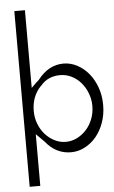

<svg xmlns="http://www.w3.org/2000/svg" viewBox="-60 -787 589 992"><g transform="rotate(-5 234.0 -291.5)"><path d="M53 -747H108V-344Q121 -357 133 -368.5Q145 -380 148 -382Q204 -455 282 -455Q319 -455 353 -437Q387 -419 412.5 -388Q438 -357 453 -315Q468 -273 468 -224Q468 -175 453 -133Q438 -91 412.5 -60.5Q387 -30 353 -12.5Q319 5 282 5Q204 5 151 -61L108 -104V164H53ZM155 -349Q108 -299 108 -224Q108 -189 120 -157.5Q132 -126 153 -102.5Q174 -79 201.5 -65Q229 -51 260 -51Q291 -51 318.5 -65Q346 -79 367 -102.5Q388 -126 400 -157.5Q412 -189 412 -224Q412 -258 400 -289.5Q388 -321 367.5 -345Q347 -369 319 -383Q291 -397 260 -397Q228 -397 202 -385.5Q176 -374 155 -348Z"/></g></svg>

Font: Fundamental  Brigade Scvhlank
Style: Regular
Weight: 100
Designer: Peter Wiegel, original typeface by Arno Drescher 1935
Foundry: Peter Wiegel
Version: Version 0.000 2012 initial release